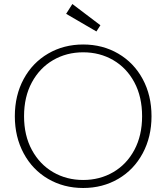

<svg xmlns="http://www.w3.org/2000/svg" viewBox="-20 -930 830 958"><path d="M395 8Q298 8 220 -37.5Q142 -83 98 -165Q54 -247 54 -350Q54 -454 98 -535.5Q142 -617 220 -662.5Q298 -708 395 -708Q492 -708 570 -662.5Q648 -617 692 -535.5Q736 -454 736 -350Q736 -247 692 -165Q648 -83 570 -37.5Q492 8 395 8ZM395 -32Q478 -32 545 -71Q612 -110 650.5 -182Q689 -254 689 -350Q689 -447 650.5 -519Q612 -591 545 -630Q478 -669 395 -669Q312 -669 245 -630Q178 -591 139 -519Q100 -447 100 -350Q100 -254 139 -182Q178 -110 245 -71Q312 -32 395 -32ZM310 -861 341 -910 481 -804 461 -773Z"/></svg>

Font: Fz Poppins ExtLt
Style: Regular
Weight: 200
Designer: Ninad Kale (Devanagari), Jonny Pinhorn (Latin)
Foundry: Indian Type Foundry
Version: Vit hóa bi Vntype.Com & FontZin.Com